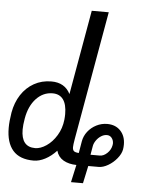

<svg xmlns="http://www.w3.org/2000/svg" viewBox="-59 -773 716 917"><g transform="rotate(5 298.5 -315.0)"><path d="M238 -47Q212.5 -19.5 184 -4.8Q155.5 10 129 10Q62 10 29.5 -27.5Q-3 -65 -3 -135.5Q-3 -167.5 4 -209.5Q12.5 -257.5 36.5 -294.8Q60.5 -332 97.8 -353Q135 -374 181.5 -374Q245.5 -374 272 -321.5L343.5 -727H425L316 -110Q311 -81 311 -70.5Q311 -57 317.5 -51.5Q324 -46 341 -45L350.5 -101.5Q355 -127.5 371.5 -148.8Q388 -170 412.5 -182.5Q437 -195 464.5 -195Q504.5 -195 528.2 -169.8Q552 -144.5 552 -104Q552 -91.5 550 -80Q546 -58.5 528.2 -36.8Q510.5 -15 486.5 -1Q462.5 13 441.5 13H391.5L373.5 97H316L334.5 13Q298 12.5 272.2 -2.2Q246.5 -17 238 -47ZM258.5 -197Q260 -211.5 260 -224.5Q260 -270.5 242.8 -294.2Q225.5 -318 192 -318Q146.5 -318 113.2 -282.5Q80 -247 69.5 -186.5Q64 -155 64 -133.5Q64 -50 131 -50Q156.5 -50 184.8 -69Q213 -88 233.5 -121.8Q254 -155.5 258.5 -197ZM498.5 -96Q499.5 -102 499.5 -104.5Q499.5 -119.5 490.8 -130.8Q482 -142 467.5 -142Q453.5 -142 440 -133.5Q426.5 -125 417 -111.5Q407.5 -98 405 -85L397.5 -41.5H442Q460.5 -41.5 477.5 -57.8Q494.5 -74 498.5 -96Z"/></g></svg>

Font: JuliaMono Medium
Style: Italic
Weight: 500
Italic angle: -9°
Monospace: yes
Designer: cormullion
Foundry: corm
Version: Version 0.054; ttfautohint (v1.8.4)